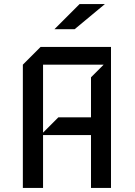

<svg xmlns="http://www.w3.org/2000/svg" viewBox="-20 -921 663 941"><path d="M524 0H426V-259H191V0H92V-604L179 -691H524ZM488 -604H191V-271L266 -346H426V-542ZM494 -901 346 -778H247L370 -901Z"/></svg>

Font: Iceberg
Style: Regular
Weight: 400
Designer: Victor Kharyk
Foundry: Cyreal (www.cyreal.org)
Version: Version 1.002